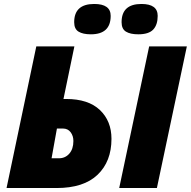

<svg xmlns="http://www.w3.org/2000/svg" viewBox="-20 -948 962 968"><path d="M163 -714H355L300 -449H313Q425 -449 483.5 -393.5Q542 -338 542 -248Q542 -134 472 -67Q402 0 265 0H13ZM732 -714H922L771 0H581ZM277 -150Q309 -150 329.5 -173.5Q350 -197 350 -237Q350 -263 336 -281.5Q322 -300 297 -300H267L240 -150ZM354 -836Q354 -928 455 -928Q538 -928 538 -868Q538 -775 438 -775Q398 -775 376 -788.5Q354 -802 354 -836ZM593 -836Q593 -928 693 -928Q775 -928 775 -868Q775 -823 752.5 -799Q730 -775 677 -775Q637 -775 615 -788.5Q593 -802 593 -836Z"/></svg>

Font: Noto Sans Display Black
Style: Italic
Weight: 900
Italic angle: -12°
Designer: Monotype Design team
Foundry: Monotype Imaging Inc.
Version: Version 1.000